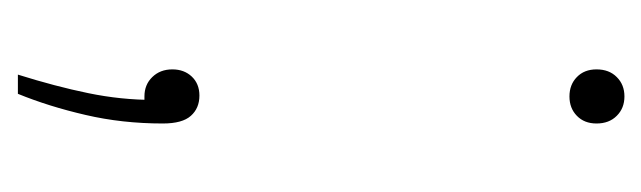

<svg xmlns="http://www.w3.org/2000/svg" viewBox="-278 -308 735 220"><g transform="rotate(90 90.0 -197.5)"><path d="M65 150Q78.5 107 86.2 69.5Q94 32 94 -6L96 5H90Q76.5 5 67.8 -4Q59 -13 59 -27Q59 -40.5 67.2 -49.2Q75.5 -58 89 -58Q103.5 -58 112.2 -48.2Q121 -38.5 121 -16Q121 30.5 111.2 72.5Q101.5 114.5 87 150ZM90 -482Q76.5 -482 67.8 -490.5Q59 -499 59 -513Q59 -527.5 67.8 -536.2Q76.5 -545 90 -545Q103.5 -545 112.2 -536.2Q121 -527.5 121 -513Q121 -499 112.2 -490.5Q103.5 -482 90 -482Z"/></g></svg>

Font: Encode Sans SC Condensed Thin
Style: Regular
Weight: 100
Width: 3
Designer: Multiple Designers
Foundry: Impallari Type
Version: Version 3.002